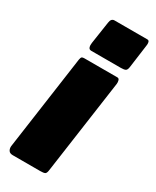

<svg xmlns="http://www.w3.org/2000/svg" viewBox="-192 -796 690 850"><g transform="rotate(30 152.5 -371.0)"><path d="M207 -23Q205 -7 198.5 -3.5Q192 0 175 0H34Q19 0 13 -9Q7 -18 8 -31L76 -513Q78 -524 81.5 -527Q85 -530 94 -530H263Q271 -530 273.5 -521.5Q276 -513 275 -504ZM288 -597Q286 -582 279 -578Q272 -574 255 -574H104Q93 -574 90 -583.5Q87 -593 89 -606L106 -719Q109 -742 126 -742H294Q302 -742 304 -733.5Q306 -725 304 -715Z"/></g></svg>

Font: Libre Franklin Thin Black
Style: Italic
Weight: 900
Italic angle: -8°
Version: Version 2.000